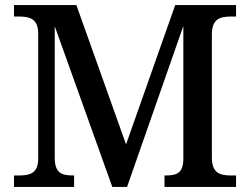

<svg xmlns="http://www.w3.org/2000/svg" viewBox="-20 -734 982 754"><path d="M35 0H271V-45H267C222 -45 195 -54 195 -115V-631L421 0H479L700 -632V-106C698 -53 673 -45 631 -45H626V0H907V-45H886C845 -45 812 -54 812 -115V-599C812 -660 845 -669 886 -669H907V-714H668L475 -167L280 -714H35V-669H56C96 -669 130 -660 130 -603V-110C130 -53 96 -45 56 -45H35Z"/></svg>

Font: Noto Serif Thai Medium
Style: Regular
Weight: 500
Designer: Monotype Design Team
Foundry: Monotype Imaging Inc.
Version: Version 1.901;PS 001.901;hotconv 1.0.88;makeotf.lib2.5.64775